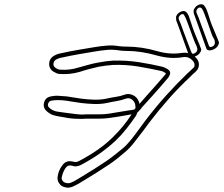

<svg xmlns="http://www.w3.org/2000/svg" viewBox="-20 -900 1040 890"><path d="M974 -673Q961 -666 950.5 -666.5Q940 -667 937 -674Q934 -682 925.5 -706Q917 -730 907 -758Q897 -786 889 -808.5Q881 -831 879 -836Q877 -843 877.5 -850.5Q878 -858 886 -867Q895 -877 906.5 -879.5Q918 -882 925 -876Q933 -866 937 -857Q944 -839 949.5 -820.5Q955 -802 962 -784Q970 -765 978 -746Q986 -727 994 -707Q997 -700 991 -689.5Q985 -679 974 -673ZM957 -682Q969 -684 974 -693Q976 -698 976 -703Q976 -708 975 -712Q974 -717 971 -721.5Q968 -726 966 -730Q963 -736 957 -754Q951 -772 943 -794Q935 -816 928 -834.5Q921 -853 916 -860Q912 -866 904 -865Q899 -864 896 -860Q893 -856 891 -853Q890 -850 890 -847Q890 -844 891 -841Q896 -830 900.5 -818.5Q905 -807 909 -795Q909 -795 914 -781.5Q919 -768 926 -749.5Q933 -731 939 -714Q945 -697 948 -689Q949 -687 951 -684Q953 -681 957 -682ZM295 -30Q285 -30 272 -35Q260 -40 252.5 -53Q245 -66 247 -79Q250 -108 267 -131Q284 -157 312 -152Q315 -152 323 -150Q333 -147 345 -153Q393 -178 432.5 -205.5Q472 -233 503 -264Q528 -288 550 -315Q572 -342 590 -370L573 -367Q551 -363 529.5 -359.5Q508 -356 486 -353Q464 -350 441 -350H399Q390 -350 380.5 -350Q371 -350 362 -349H353Q334 -349 315.5 -350.5Q297 -352 278 -356Q267 -358 246.5 -361.5Q226 -365 214 -372Q200 -380 191 -390Q178 -407 185 -427Q191 -447 211 -452Q231 -457 250.5 -456Q270 -455 291 -453Q294 -453 312.5 -449.5Q331 -446 358 -442.5Q385 -439 414.5 -438Q444 -437 469 -442L474 -443Q496 -448 517 -451Q538 -454 557 -461Q574 -468 594 -460Q616 -451 624 -428Q626 -424 626 -418L670 -468Q689 -489 707.5 -510Q726 -531 744 -552Q748 -556 749 -561H748Q742 -565 737 -567.5Q732 -570 727 -571Q678 -582 621.5 -591.5Q565 -601 504 -599Q489 -598 472.5 -596Q456 -594 439 -591Q417 -586 394 -580Q371 -574 350 -567Q305 -554 260 -557Q250 -557 242 -560.5Q234 -564 226 -569Q206 -583 208 -608Q210 -630 231 -642Q238 -646 244.5 -648.5Q251 -651 257 -652L267 -654Q303 -662 340.5 -668.5Q378 -675 415 -681Q444 -686 473.5 -688.5Q503 -691 532 -686Q539 -685 546.5 -684.5Q554 -684 562 -684H566Q602 -684 638.5 -678.5Q675 -673 712 -662Q770 -646 825 -655Q839 -657 852 -654Q847 -668 838.5 -691Q830 -714 821.5 -738.5Q813 -763 806 -781.5Q799 -800 797 -805Q796 -812 796 -819.5Q796 -827 804 -836Q813 -845 824.5 -848Q836 -851 843 -844Q851 -837 855 -826Q862 -807 867.5 -789Q873 -771 880 -753Q887 -734 895.5 -715Q904 -696 911 -676Q915 -669 909 -658.5Q903 -648 892 -642Q887 -639 882 -638Q888 -633 893 -627Q903 -614 902 -598Q901 -582 890 -571Q886 -567 882.5 -563.5Q879 -560 875 -557Q872 -554 869 -551.5Q866 -549 864 -546Q813 -499 765 -445Q717 -391 672 -332L647 -298L603 -241Q582 -214 563 -198Q545 -182 525.5 -166.5Q506 -151 485 -137Q457 -118 429 -100.5Q401 -83 373 -66L345 -49Q333 -42 315 -34Q311 -33 305.5 -31.5Q300 -30 295 -30ZM876 -651Q881 -652 886 -655.5Q891 -659 892 -662Q897 -671 893 -680Q892 -685 889.5 -690Q887 -695 885 -699Q882 -705 875.5 -723Q869 -741 861 -763Q853 -785 846 -803.5Q839 -822 834 -829Q832 -836 822 -834Q818 -833 814.5 -829Q811 -825 809 -822Q808 -819 808 -816Q808 -813 809 -810Q814 -799 818.5 -787.5Q823 -776 827 -764Q827 -764 832 -750.5Q837 -737 844 -718.5Q851 -700 857.5 -683Q864 -666 867 -658Q868 -656 870 -653Q872 -650 876 -651ZM308 -53Q316 -56 322.5 -59.5Q329 -63 334 -66L362 -83Q390 -100 418 -117.5Q446 -135 474 -154Q494 -168 513 -183Q532 -198 550 -213Q566 -226 588 -253Q599 -267 610 -281.5Q621 -296 631 -310Q637 -318 643.5 -327Q650 -336 656 -344Q702 -404 750.5 -458Q799 -512 850 -561Q853 -563 856 -566Q859 -569 861 -571Q865 -575 868.5 -578Q872 -581 876 -585Q882 -590 882 -598.5Q882 -607 877 -614Q857 -640 828 -635Q771 -625 706 -643Q671 -653 636 -658.5Q601 -664 566 -664H561Q545 -664 528 -667Q501 -671 474 -668.5Q447 -666 418 -661Q381 -655 344 -648.5Q307 -642 271 -634L261 -632Q251 -630 240 -624Q230 -618 228 -606Q226 -593 238 -585Q249 -577 261 -577Q303 -574 344 -587Q366 -593 389 -599.5Q412 -606 435 -610Q471 -617 503 -619Q566 -621 625.5 -611.5Q685 -602 731 -591Q739 -589 745.5 -585.5Q752 -582 758 -579L761 -576Q766 -573 768 -567Q770 -561 768 -556Q767 -552 764.5 -547.5Q762 -543 759 -539Q741 -518 723 -497Q705 -476 685 -454L634 -398H636L625 -387Q625 -386 624 -386L623 -385V-384L619 -381L616 -377Q615 -377 615 -375Q614 -372 613 -369Q612 -366 610 -363Q589 -332 566 -303Q543 -274 517 -249Q484 -218 444 -189.5Q404 -161 354 -135Q334 -125 317 -131Q314 -131 308 -133H304Q292 -133 283 -120Q271 -102 266 -77Q265 -70 269.5 -63Q274 -56 280 -54Q296 -48 308 -53ZM361 -369Q371 -370 380 -370Q389 -370 399 -370H441Q463 -370 484 -373Q505 -376 526.5 -380Q548 -384 570 -387L602 -392L608 -399V-403Q607 -408 607 -412.5Q607 -417 605 -421Q600 -435 586 -442Q582 -444 576.5 -444.5Q571 -445 564 -443Q543 -435 521 -431.5Q499 -428 477 -423L472 -422Q446 -417 415.5 -418Q385 -419 357 -422.5Q329 -426 310 -429.5Q291 -433 289 -433Q268 -436 248 -436Q231 -436 216 -433Q211 -432 208 -428Q205 -424 203 -420Q200 -411 206 -403Q215 -394 223 -390Q233 -385 243.5 -383Q254 -381 264 -380Q264 -380 282.5 -377.5Q301 -375 324.5 -372Q348 -369 361 -369Z"/></svg>

Font: Shizuru
Style: Regular
Weight: 400
Version: Version 1.000